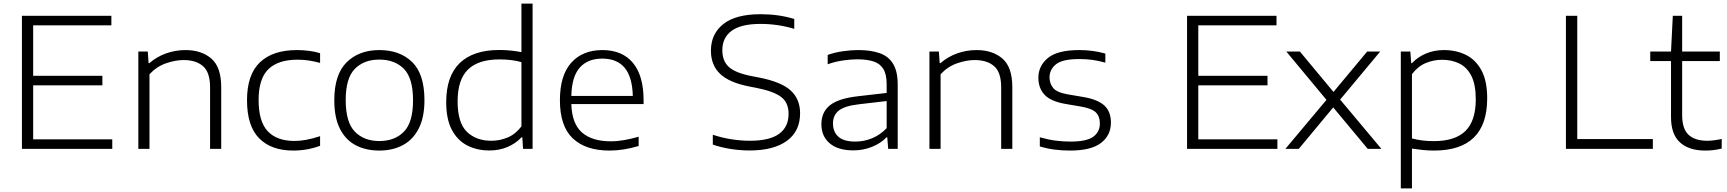

<svg xmlns="http://www.w3.org/2000/svg" viewBox="-20 -828 9604 1068"><path d="M102 0V-740H599.5V-687H164.5V-406.5H549.5V-353.5H164.5V-53H604.5V0Z M749.5 0V-541.5H802L806.5 -477H811Q852 -512.5 903.8 -531Q955.5 -549.5 1011.5 -549.5Q1101 -549.5 1155.8 -502Q1210.5 -454.5 1210.5 -343.5V0H1148.5V-342.5Q1148.5 -426 1109.2 -460Q1070 -494 1001.5 -494Q955.5 -494 903.5 -476Q851.5 -458 811.5 -415V0Z M1611.5 9.5Q1488.5 9.5 1421.2 -59Q1354 -127.5 1354 -270.5Q1354 -412.5 1425.5 -481Q1497 -549.5 1632 -549.5Q1665 -549.5 1698.5 -545.2Q1732 -541 1760.5 -532V-478Q1730 -486.5 1699.8 -491.2Q1669.5 -496 1635 -496Q1527 -496 1472.8 -443Q1418.5 -390 1418.5 -272Q1418.5 -151.5 1469.5 -97.8Q1520.5 -44 1617.5 -44Q1648.5 -44 1683.2 -50.2Q1718 -56.5 1760.5 -70.5V-17Q1689 9.5 1611.5 9.5Z M2090 9.5Q2015 9.5 1958.8 -20Q1902.5 -49.5 1871 -111.5Q1839.5 -173.5 1839.5 -270.5Q1839.5 -414 1908.5 -481.8Q1977.5 -549.5 2090 -549.5Q2204 -549.5 2272.5 -483Q2341 -416.5 2341 -270.5Q2341 -175.5 2309.2 -113.2Q2277.5 -51 2221 -20.8Q2164.5 9.5 2090 9.5ZM2090 -43.5Q2176 -43.5 2226.8 -95.5Q2277.5 -147.5 2277.5 -270Q2277.5 -393.5 2226.8 -445Q2176 -496.5 2090 -496.5Q2004.5 -496.5 1953.8 -445Q1903 -393.5 1903 -271.5Q1903 -148 1953.8 -95.8Q2004.5 -43.5 2090 -43.5Z M2702.5 9Q2633 9 2578.8 -19Q2524.5 -47 2493.2 -106.2Q2462 -165.5 2462 -259.5Q2462 -404.5 2537.2 -477.2Q2612.5 -550 2758 -550Q2791.5 -550 2823.2 -546.5Q2855 -543 2880.5 -538V-808H2942.5V0H2889.5L2885.5 -64H2880.5Q2849 -30 2803.2 -10.5Q2757.5 9 2702.5 9ZM2713.5 -45Q2759.5 -45 2803.2 -63Q2847 -81 2880.5 -125V-482.5Q2826.5 -497.5 2758.5 -497.5Q2640.5 -497.5 2583 -441Q2525.5 -384.5 2525.5 -265Q2525.5 -145 2577 -95Q2628.5 -45 2713.5 -45Z M3370.5 9.5Q3238 9.5 3166.2 -58.2Q3094.5 -126 3094.5 -270.5Q3094.5 -408.5 3157.5 -479Q3220.5 -549.5 3331 -549.5Q3441 -549.5 3500.5 -478.5Q3560 -407.5 3560 -269.5V-249H3158Q3161.5 -139.5 3217.5 -90.8Q3273.5 -42 3377.5 -42Q3414 -42 3452.5 -48.8Q3491 -55.5 3532.5 -67.5V-16Q3448 9.5 3370.5 9.5ZM3330.5 -502Q3249.5 -502 3205 -452Q3160.5 -402 3158 -294.5H3500Q3497 -401.5 3454 -451.8Q3411 -502 3330.5 -502Z M4149.5 9Q4099.5 9 4046.8 1Q3994 -7 3945 -23.5V-78.5Q3999 -60.5 4052 -52.8Q4105 -45 4150.5 -45Q4261 -45 4313.8 -83.5Q4366.5 -122 4366.5 -195Q4366.5 -257 4325.2 -288.5Q4284 -320 4188.5 -339L4147.5 -347Q4036.5 -368.5 3985.5 -417.2Q3934.5 -466 3934.5 -546Q3934.5 -639.5 4003.5 -694.2Q4072.5 -749 4211 -749Q4311.5 -749 4398 -722.5V-667.5Q4307 -695 4210.5 -695Q4102.5 -695 4050.2 -657Q3998 -619 3998 -549Q3998 -488 4034.8 -455Q4071.5 -422 4162 -404.5L4203.5 -396.5Q4325.5 -372.5 4378 -324.8Q4430.5 -277 4430.5 -198Q4430.5 -98 4357 -44.5Q4283.5 9 4149.5 9Z M4727 8.5Q4641.5 8.5 4595.2 -30.8Q4549 -70 4549 -137Q4549 -205 4597.2 -243Q4645.5 -281 4755.5 -293L4912 -311V-359.5Q4912 -414.5 4893.5 -444.5Q4875 -474.5 4838.8 -486.2Q4802.5 -498 4749.5 -498Q4714.5 -498 4671 -492Q4627.5 -486 4584 -470.5V-522.5Q4621.5 -536 4667 -542.8Q4712.5 -549.5 4754.5 -549.5Q4825 -549.5 4874 -532Q4923 -514.5 4948.2 -472.5Q4973.5 -430.5 4973.5 -357.5V0H4920.5L4915.5 -64H4911Q4880.5 -31.5 4831.2 -11.5Q4782 8.5 4727 8.5ZM4613.5 -141.5Q4613.5 -94.5 4643.5 -67.5Q4673.5 -40.5 4738 -40.5Q4786 -40.5 4831 -59Q4876 -77.5 4912 -115V-266L4758 -248Q4679 -239 4646.2 -213.2Q4613.5 -187.5 4613.5 -141.5Z M5150 0V-541.5H5202.5L5207 -477H5211.5Q5252.5 -512.5 5304.2 -531Q5356 -549.5 5412 -549.5Q5501.5 -549.5 5556.2 -502Q5611 -454.5 5611 -343.5V0H5549V-342.5Q5549 -426 5509.8 -460Q5470.5 -494 5402 -494Q5356 -494 5304 -476Q5252 -458 5212 -415V0Z M5933 9.5Q5886.5 9.5 5845 4Q5803.5 -1.5 5764 -13.5V-64.5Q5811 -51 5851.5 -45.8Q5892 -40.5 5935 -40.5Q6024 -40.5 6061 -67.2Q6098 -94 6098 -141.5Q6098 -180.5 6076 -202.5Q6054 -224.5 5994 -235L5906 -250Q5825 -264 5790.5 -300.8Q5756 -337.5 5756 -395.5Q5756 -462 5809.5 -505.8Q5863 -549.5 5983.5 -549.5Q6060 -549.5 6128.5 -530V-479.5Q6089.5 -490.5 6055.2 -495Q6021 -499.5 5984 -499.5Q5890 -499.5 5854 -470.5Q5818 -441.5 5818 -397.5Q5818 -364 5838 -339Q5858 -314 5917.5 -303.5L6005.5 -288.5Q6086 -275 6122.8 -241.2Q6159.5 -207.5 6159.5 -146Q6159.5 -75 6104.2 -32.8Q6049 9.5 5933 9.5Z M6583 0V-740H7080.5V-687H6645.5V-406.5H7030.5V-353.5H6645.5V-53H7085.5V0Z M7130 0 7358.5 -272.5 7135 -541.5H7210.5L7397.5 -316.5L7585 -541.5H7657.5L7434.5 -274L7664 0H7588L7396 -230.5L7204.5 0Z M7772 220V-541.5H7825L7830 -476.5H7834Q7865.5 -510.5 7911.2 -530Q7957 -549.5 8012 -549.5Q8079.5 -549.5 8134 -522.8Q8188.5 -496 8220.5 -437Q8252.5 -378 8252.5 -281Q8252.5 9.5 7956.5 9.5Q7923 9.5 7891.2 6Q7859.5 2.5 7834 -1.5V220ZM7956 -43Q8074 -43 8131.5 -99.5Q8189 -156 8189 -275.5Q8189 -357 8164.8 -405.2Q8140.5 -453.5 8098 -474.5Q8055.5 -495.5 8001 -495.5Q7955 -495.5 7911.2 -477.5Q7867.5 -459.5 7834 -415.5V-58Q7888 -43 7956 -43Z M8690.5 0V-740H8753.5V-54.5H9174V0Z M9465 9.5Q9375 9.5 9325 -35.8Q9275 -81 9275 -177V-488.5H9159.5V-541.5H9275L9285 -740H9337V-541.5H9546.5V-488.5H9337V-188Q9337 -110.5 9373 -77.8Q9409 -45 9476.5 -45Q9510.5 -45 9557 -55V-1.5Q9531.5 4.5 9510.2 7Q9489 9.5 9465 9.5Z"/></svg>

Font: Encode Sans Exp Lt
Style: Regular
Weight: 300
Width: 7
Designer: Multiple Designers
Foundry: Impallari Type
Version: Version 3.002; ttfautohint (v1.8.3) -l 8 -r 50 -G 200 -x 14 